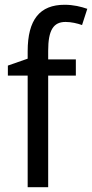

<svg xmlns="http://www.w3.org/2000/svg" viewBox="-20 -785 386 805"><path d="M298 -468V-536H182V-572C182 -659 204 -693 255 -693C279 -693 304 -687 324 -680L346 -748C320 -757 288 -765 251 -765C147 -765 96 -703 96 -570V-539L13 -510V-468H96V0H182V-468Z"/></svg>

Font: Noto Sans Arabic UI SmCn
Style: Regular
Weight: 400
Width: 4
Designer: Monotype Design Team, Nadine Chahine and Nizar Qandah
Foundry: Monotype Imaging Inc.
Version: Version 2.010